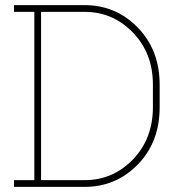

<svg xmlns="http://www.w3.org/2000/svg" viewBox="-20 -731 717 751"><path d="M311 -710.9Q433.6 -710.9 519 -623Q604.5 -535.2 604.5 -398.9V-312Q604.5 -175.3 519 -87.6Q433.6 0 311 0H34.7V-26.4H114.3V-684.6H34.7V-710.9H114.3ZM140.6 -684.6V-26.4H311Q421.9 -26.4 500 -107.4Q578.1 -188.5 578.1 -312V-400.4Q578.1 -522.5 500 -603.5Q421.9 -684.6 311 -684.6Z"/></svg>

Font: TypoPRO Roboto Slab
Style: Thin
Weight: 250
Designer: Google
Version: Version 1.100263; 2013; ttfautohint (v0.94.20-1c74) -l 8 -r 